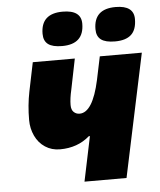

<svg xmlns="http://www.w3.org/2000/svg" viewBox="-54 -814 716 860"><g transform="rotate(-5 304.0 -383.5)"><path d="M258.8 -347.2Q258.8 -325.7 269.8 -315.4Q280.8 -305.2 295.9 -305.2Q355 -305.2 386.2 -448.2L408.2 -553.2H597.2L480 0H291L333 -201.2H328.1Q273.9 -153.8 194.8 -153.8Q157.2 -153.8 128.2 -172.9Q99.1 -191.9 83.5 -225.1Q67.9 -258.3 67.9 -296.9Q67.9 -362.8 80.1 -422.9L106.9 -553.2H295.9L268.1 -416Q258.8 -376 258.8 -347.2ZM161.6 -675.8Q161.6 -767.1 259.8 -767.1Q342.8 -767.1 342.8 -706.1Q342.8 -613.8 244.6 -613.8Q201.7 -613.8 181.6 -628.9Q161.6 -644 161.6 -675.8ZM399.4 -675.8Q399.4 -767.1 497.6 -767.1Q579.6 -767.1 579.6 -706.1Q579.6 -658.7 555.4 -636.2Q531.2 -613.8 482.4 -613.8Q439.5 -613.8 419.4 -628.9Q399.4 -644 399.4 -675.8Z"/></g></svg>

Font: Open Sans Extrabold
Style: Italic
Weight: 800
Italic angle: -12°
Foundry: Ascender Corporation
Version: Version 1.10